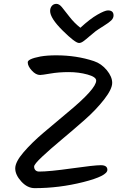

<svg xmlns="http://www.w3.org/2000/svg" viewBox="-20 -997 660 996"><path d="M540 -943Q569 -943 569 -917Q569 -903 557.5 -891.5Q546 -880 517 -862Q488 -844 476 -835Q464 -826 444 -808.5Q424 -791 412 -782.5Q400 -774 390 -774Q370 -774 305 -838.5Q240 -903 240 -940Q240 -956 249 -966.5Q258 -977 272.5 -977Q287 -977 301 -960Q315 -943 340 -910.5Q365 -878 397 -853Q447 -899 485.5 -921Q524 -943 540 -943ZM183 -107Q236 -107 352.5 -123.5Q469 -140 503 -140Q537 -140 537 -116Q537 -84 412 -52.5Q287 -21 160 -21Q122 -21 90.5 -55.5Q59 -90 59 -123.5Q59 -157 102.5 -207.5Q146 -258 207.5 -310Q269 -362 330 -413Q479 -536 479 -579Q479 -598 433.5 -610.5Q388 -623 336.5 -623Q285 -623 241.5 -615.5Q198 -608 188 -608Q166 -608 145 -631Q124 -654 124 -673Q122 -691 190 -704Q225 -710 271 -710Q377 -710 467 -680Q506 -667 534 -633Q562 -599 562 -567Q562 -535 520.5 -481.5Q479 -428 419.5 -375.5Q360 -323 300 -273Q240 -223 198.5 -184Q157 -145 157 -133Q157 -121 164 -114Q171 -107 183 -107Z"/></svg>

Font: Kalam
Style: Regular
Weight: 400
Designer: Lipi Raval (Devanagari and Latin), Jonny Pinhorn (Latin)
Foundry: Indian Type Foundry
Version: Version 2.001;PS 1.0;hotconv 1.0.79;makeotf.lib2.5.61930; tt